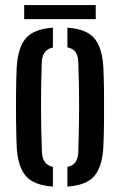

<svg xmlns="http://www.w3.org/2000/svg" viewBox="-20 -714 464 742"><path d="M44.5 -147.5Q43 -184.5 42.2 -239.5Q41.5 -294.5 42 -351.8Q42.5 -409 44.5 -452.5Q49 -530.5 80 -566.2Q111 -602 184.5 -607V-530.5Q143 -521.5 141.5 -473.5Q138.5 -398.5 138.5 -307Q138.5 -215.5 142 -126.5Q143.5 -78 184.5 -69V7Q110.5 2 79.5 -34.2Q48.5 -70.5 44.5 -147.5ZM240.5 7V-69Q263 -74 272.2 -88Q281.5 -102 282.5 -125.5Q285.5 -215.5 285.8 -299.8Q286 -384 282.5 -475Q281.5 -499.5 272 -513Q262.5 -526.5 240.5 -531V-607Q315 -602 345.2 -565.2Q375.5 -528.5 379.5 -452.5Q381.5 -412 382 -357.5Q382.5 -303 382 -247.2Q381.5 -191.5 379.5 -147.5Q375.5 -70.5 345 -34.2Q314.5 2 240.5 7ZM73.5 -694.5H350V-640H73.5Z"/></svg>

Font: Big Shoulders Stencil Text SemiBold
Style: Regular
Weight: 600
Designer: Patric King
Foundry: XO Type Co
Version: Version 1.000